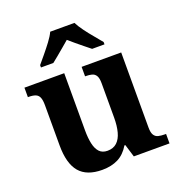

<svg xmlns="http://www.w3.org/2000/svg" viewBox="-138 -882 943 1009"><g transform="rotate(-20 333.5 -378.0)"><path d="M263.7 10Q177.2 10 136.5 -38.2Q95.8 -86.5 95.8 -187.7V-412.1Q95.8 -441.5 89.2 -456.6Q82.7 -471.7 68.2 -477.3Q53.8 -483 29.5 -483H25.9V-536H248.4V-215.9Q248.4 -173.5 255.3 -141.7Q262.2 -109.8 278.5 -92.3Q294.8 -74.9 323.8 -74.9Q356.2 -74.9 376.4 -93.6Q396.6 -112.4 405.8 -146.6Q415 -180.8 415 -227V-419.1Q415 -448.2 406.6 -461.7Q398.2 -475.3 383.5 -479.1Q368.8 -483 349.3 -483H345.7V-536H567V-116Q567 -87.5 575.6 -73.9Q584.2 -60.3 599.5 -56.7Q614.8 -53 633.9 -53H642.2V0H442.6L420.9 -71.1H415.9Q390.1 -27.9 352.6 -9Q315 10 263.7 10ZM143.8 -619Q159.8 -638 181.4 -664Q203 -690 223.3 -717Q243.7 -744 253.7 -766H389.3Q400.3 -744 420.1 -717Q439.9 -690 462 -664Q484.1 -638 499.1 -619V-606H430Q416.2 -617 396.1 -633.2Q376 -649.3 356 -666.1Q336 -682.9 321 -696Q306 -682.9 285.9 -666.1Q265.9 -649.3 246.6 -633.2Q227.3 -617 213 -606H143.8Z"/></g></svg>

Font: Noto Serif Gurmukhi
Style: Regular
Weight: 400
Designer: Vaibhav Singh and the Monotype Design Team
Foundry: Monotype Imaging Inc.
Version: Version 2.003